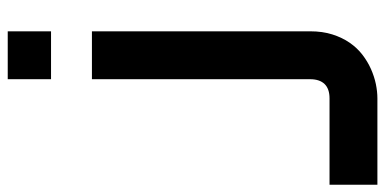

<svg xmlns="http://www.w3.org/2000/svg" viewBox="-494 -516 1020 509"><g transform="rotate(-90 16.5 -261.0)"><path d="M188.5 -636.2H61.5V-751H188.5ZM188.5 50.8Q188.5 83.5 180.2 109.6Q171.9 135.7 158.2 155.5Q144.5 175.3 126.5 189.2Q108.4 203.1 88.6 211.9Q68.8 220.7 48.8 224.9Q28.8 229 10.7 229H-218.3V102.1H10.7Q36.1 102.1 48.8 88.9Q61.5 75.7 61.5 50.8V-527.8H188.5Z"/></g></svg>

Font: Audiowide
Style: Regular
Weight: 400
Version: Version 1.003